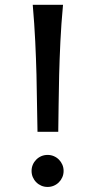

<svg xmlns="http://www.w3.org/2000/svg" viewBox="-20 -757 413 790"><path d="M109.9 -53.7Q109.9 -67.4 115 -79.3Q120.1 -91.3 129.2 -100.3Q138.2 -109.4 150.1 -114.5Q162.1 -119.6 175.8 -119.6Q189.5 -119.6 201.4 -114.5Q213.4 -109.4 222.4 -100.3Q231.4 -91.3 236.6 -79.3Q241.7 -67.4 241.7 -53.7Q241.7 -40 236.6 -28.1Q231.4 -16.1 222.4 -7.1Q213.4 2 201.4 7.1Q189.5 12.2 175.8 12.2Q162.1 12.2 150.1 7.1Q138.2 2 129.2 -7.1Q120.1 -16.1 115 -28.1Q109.9 -40 109.9 -53.7ZM134.3 -214.8Q132.8 -268.1 132.3 -326.4Q131.8 -384.8 130.1 -449.7Q128.4 -514.6 125 -586.2Q121.6 -657.7 114.7 -737.3H239.3Q231.9 -657.7 228.5 -586.2Q225.1 -514.6 223.4 -449.7Q221.7 -384.8 221.2 -326.4Q220.7 -268.1 219.7 -214.8Z"/></svg>

Font: Andika FrenchTight
Style: Regular
Weight: 400
Designer: Victor Gaultney, Annie Olsen, Julie Remington, Don Collingsworth, Eric Hays, Becca Hirsbrunner
Foundry: SIL International
Version: Version 5.000 ; Dig1 Dig4Opn Dig7 LnSpcTght